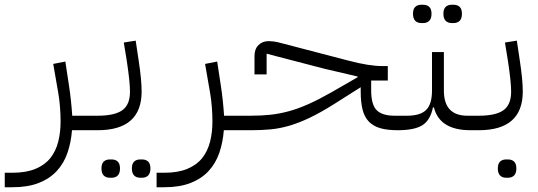

<svg xmlns="http://www.w3.org/2000/svg" viewBox="-84 -548 2265 808"><path d="M-64 179H-32Q26 179 65.5 162.5Q105 146 128 117Q151 88 161 48.5Q171 9 171 -37Q171 -65 168.5 -97.5Q166 -130 161 -158L140 -279L191 -289L206 -190Q211 -158 214.5 -125Q218 -92 220 -61H308V-16L292 0H219Q215 51 200 95Q185 139 155 171.5Q125 204 79 222Q33 240 -32 240H-64Z M292 -45 308 -61H327Q398 -61 430.5 -84Q463 -107 463 -162Q463 -182 460 -212Q457 -242 450 -289L437 -369L487 -377L499 -297Q506 -251 509 -219Q512 -187 512 -163Q512 0 327 0H292ZM506 200Q490 200 480.5 190.5Q471 181 471 161Q471 141 480.5 132Q490 123 506 123H514Q530 123 539.5 132Q549 141 549 161Q549 181 539.5 190.5Q530 200 514 200ZM378 200Q362 200 352.5 190.5Q343 181 343 161Q343 141 352.5 132Q362 123 378 123H386Q402 123 411.5 132Q421 141 421 161Q421 181 411.5 190.5Q402 200 386 200Z M575 179H607Q665 179 704.5 162.5Q744 146 767 117Q790 88 800 48.5Q810 9 810 -37Q810 -65 807.5 -97.5Q805 -130 800 -158L779 -279L830 -289L845 -190Q850 -158 853.5 -125Q857 -92 859 -61H947V-16L931 0H858Q854 51 839 95Q824 139 794 171.5Q764 204 718 222Q672 240 607 240H575Z M931 -45 947 -61H972Q1015 -61 1053 -65Q1091 -69 1130 -79.5Q1169 -90 1212 -109Q1255 -128 1308 -158L1421 -223V-226L1280 -259L1038 -322V-235H987V-312Q987 -342 1004 -358.5Q1021 -375 1047 -375Q1055 -375 1067.5 -373.5Q1080 -372 1106 -365L1378 -294Q1427 -281 1462.5 -275.5Q1498 -270 1524 -270H1548V-209H1478V-168Q1478 -108 1501 -84.5Q1524 -61 1577 -61H1606V-16L1590 0Q1546 0 1516.5 -8.5Q1487 -17 1468.5 -36Q1450 -55 1442 -86Q1434 -117 1434 -162V-181L1322 -110Q1263 -73 1217.5 -51.5Q1172 -30 1132 -18.5Q1092 -7 1054 -3.5Q1016 0 972 0H931Z M1590 -45 1606 -61H1629Q1685 -61 1709.5 -85.5Q1734 -110 1734 -167V-329H1784V-167Q1784 -61 1883 -61H1912V-16L1896 0Q1766 0 1742 -96H1738Q1727 -42 1693.5 -21Q1660 0 1590 0ZM1817 -451Q1801 -451 1791.5 -460.5Q1782 -470 1782 -490Q1782 -510 1791.5 -519Q1801 -528 1817 -528H1825Q1841 -528 1850.5 -519Q1860 -510 1860 -490Q1860 -470 1850.5 -460.5Q1841 -451 1825 -451ZM1689 -451Q1673 -451 1663.5 -460.5Q1654 -470 1654 -490Q1654 -510 1663.5 -519Q1673 -528 1689 -528H1697Q1713 -528 1722.5 -519Q1732 -510 1732 -490Q1732 -470 1722.5 -460.5Q1713 -451 1697 -451Z M1896 -45 1912 -61H1931Q2002 -61 2034.5 -84Q2067 -107 2067 -162Q2067 -182 2064 -212Q2061 -242 2054 -289L2041 -369L2091 -377L2103 -297Q2110 -251 2113 -219Q2116 -187 2116 -163Q2116 0 1931 0H1896ZM2046 200Q2030 200 2020.5 190.5Q2011 181 2011 161Q2011 141 2020.5 132Q2030 123 2046 123H2054Q2070 123 2079.5 132Q2089 141 2089 161Q2089 181 2079.5 190.5Q2070 200 2054 200Z"/></svg>

Font: IBM Plex Sans Arabic Light
Style: Regular
Weight: 300
Designer: Mike Abbink, Paul van der Laan, Pieter van Rosmalen, Wael Morcos, Khajak Apelian
Foundry: Bold Monday
Version: Version 1.2